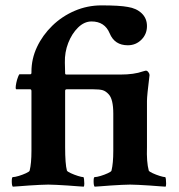

<svg xmlns="http://www.w3.org/2000/svg" viewBox="-20 -700 674 724"><path d="M28.3 3.9Q24.4 0 24.4 -16.6Q24.4 -32.2 28.3 -32.2Q36.1 -32.2 50.8 -36.6Q65.4 -41 78.1 -46.9Q90.8 -52.7 91.8 -56.6Q98.6 -84 98.6 -130.9V-356.4Q98.6 -363.3 93.8 -363.3H42Q39.1 -363.3 39.1 -369.1Q39.1 -376 41.5 -387.7Q43.9 -399.4 47.9 -409.7Q51.8 -419.9 53.7 -419.9H93.8Q98.6 -419.9 98.6 -425.8V-429.7Q98.6 -478.5 119.6 -522.9Q140.6 -567.4 177.2 -603Q213.9 -638.7 261.7 -659.2Q309.6 -679.7 362.3 -679.7Q431.6 -679.7 461.9 -673.8Q494.1 -668.9 514.2 -649.9Q534.2 -630.9 534.2 -601.6Q534.2 -571.3 513.2 -550.3Q492.2 -529.3 461.9 -529.3Q412.1 -529.3 393.6 -574.2Q375 -619.1 325.2 -619.1Q297.9 -619.1 274.4 -596.2Q251 -573.2 237.3 -538.1Q223.6 -502.9 224.6 -463.9L225.6 -423.8Q225.6 -418.9 230.5 -418.9H434.6Q485.4 -418.9 518.6 -430.7Q525.4 -432.6 527.3 -433.1Q529.3 -433.6 530.3 -433.6Q535.2 -433.6 539.6 -427.7Q543.9 -421.9 543.9 -417Q539.1 -377.9 536.6 -353.5Q534.2 -329.1 534.2 -319.3V-145.5Q532.2 -88.9 541 -56.6Q543 -52.7 555.7 -46.9Q568.4 -41 582.5 -36.6Q596.7 -32.2 602.5 -32.2Q604.5 -32.2 605.5 -24.4Q606.4 -16.6 606.4 -7.8Q606.4 1 604.5 3.9Q598.6 3.9 582 2.4Q565.4 1 543.5 -0.5Q521.5 -2 502 -2.9Q482.4 -3.9 470.7 -3.9Q459 -3.9 439 -2.9Q418.9 -2 397.5 -0.5Q376 1 359.4 2.4Q342.8 3.9 336.9 3.9Q333 0 333 -16.6Q333 -32.2 336.9 -32.2Q344.7 -32.2 359.4 -36.6Q374 -41 386.7 -46.9Q399.4 -52.7 400.4 -56.6Q407.2 -84 407.2 -130.9V-271.5Q407.2 -326.2 389.6 -344.7Q378.9 -356.4 367.2 -359.9Q355.5 -363.3 332 -363.3H231.4Q225.6 -363.3 225.6 -357.4V-145.5Q225.6 -81.1 232.4 -56.6Q234.4 -52.7 247.1 -46.9Q259.8 -41 273.9 -36.6Q288.1 -32.2 293.9 -32.2Q295.9 -32.2 296.9 -24.4Q297.9 -16.6 297.9 -7.8Q297.9 1 295.9 3.9Q290 3.9 273.4 2.4Q256.8 1 234.9 -0.5Q212.9 -2 193.4 -2.9Q173.8 -3.9 162.1 -3.9Q150.4 -3.9 130.4 -2.9Q110.4 -2 88.9 -0.5Q67.4 1 50.8 2.4Q34.2 3.9 28.3 3.9Z"/></svg>

Font: Crimson Text
Style: Bold
Weight: 700
Designer: Sebastian Kosch
Foundry: Sebastian Kosch
Version: Version 1.100